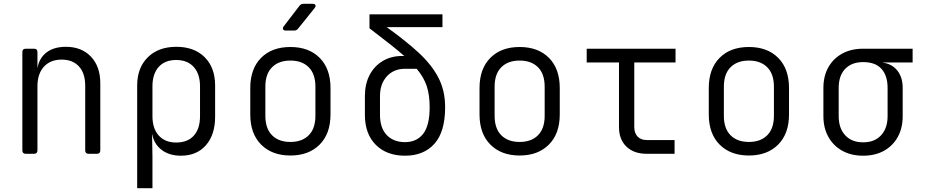

<svg xmlns="http://www.w3.org/2000/svg" viewBox="-20 -805 4840 1005"><path d="M115 0Q97 0 97 -18V-532Q97 -550 115 -550H158Q176 -550 176 -532V-448Q185 -501 223.5 -530.5Q262 -560 325 -560Q407 -560 456 -508.5Q505 -457 505 -369V-18Q505 0 487 0H444Q426 0 426 -18V-356Q426 -422 393 -457.5Q360 -493 303 -493Q244 -493 210 -456Q176 -419 176 -353V-18Q176 0 158 0Z M698 180V-357Q698 -450 753.5 -505Q809 -560 903 -560Q997 -560 1051.5 -505.5Q1106 -451 1106 -357V-194Q1106 -100 1058 -45Q1010 10 927 10Q866 10 826 -20.5Q786 -51 777 -102H776L778 15V180ZM902 -59Q962 -59 994.5 -95Q1027 -131 1027 -197V-353Q1027 -418 994 -454.5Q961 -491 902 -491Q843 -491 810.5 -454.5Q778 -418 778 -353V-197Q778 -132 811 -95.5Q844 -59 902 -59Z M1500 9Q1404 9 1347 -48Q1290 -105 1290 -206V-344Q1290 -445 1346.5 -502Q1403 -559 1500 -559Q1597 -559 1653.5 -502Q1710 -445 1710 -344V-206Q1710 -105 1653 -48Q1596 9 1500 9ZM1500 -62Q1561 -62 1596 -97Q1631 -132 1631 -199V-351Q1631 -418 1596 -453Q1561 -488 1500 -488Q1439 -488 1404 -453Q1369 -418 1369 -351V-199Q1369 -132 1404 -97Q1439 -62 1500 -62ZM1476 -645Q1466 -645 1462 -651Q1458 -657 1465 -667L1547 -774Q1555 -785 1568 -785H1617Q1628 -785 1631 -778.5Q1634 -772 1627 -763L1541 -656Q1533 -645 1520 -645Z M2100 10Q2004 10 1947 -47Q1890 -104 1890 -204V-302Q1890 -365 1914.5 -412Q1939 -459 1983 -485.5Q2027 -512 2085 -512H2096Q2061 -543 2016 -578Q1971 -613 1914 -657V-730H2296V-663H2004Q2102 -593 2170.5 -530Q2239 -467 2274.5 -399Q2310 -331 2310 -244Q2310 -115 2254 -52.5Q2198 10 2100 10ZM2100 -61Q2161 -61 2195 -104.5Q2229 -148 2229 -244Q2229 -307 2214 -353.5Q2199 -400 2161 -445H2100Q2041 -445 2005 -405.5Q1969 -366 1969 -302V-204Q1969 -135 2004.5 -98Q2040 -61 2100 -61Z M2700 9Q2604 9 2547 -48Q2490 -105 2490 -206V-344Q2490 -445 2546.5 -502Q2603 -559 2700 -559Q2797 -559 2853.5 -502Q2910 -445 2910 -344V-206Q2910 -105 2853 -48Q2796 9 2700 9ZM2700 -62Q2761 -62 2796 -97Q2831 -132 2831 -199V-351Q2831 -418 2796 -453Q2761 -488 2700 -488Q2639 -488 2604 -453Q2569 -418 2569 -351V-199Q2569 -132 2604 -97Q2639 -62 2700 -62Z M3365 0Q3298 0 3259 -37.5Q3220 -75 3220 -140V-478H3051V-550H3516V-478H3300V-140Q3300 -108 3317.5 -90Q3335 -72 3365 -72H3511V0Z M3900 9Q3804 9 3747 -48Q3690 -105 3690 -206V-344Q3690 -445 3746.5 -502Q3803 -559 3900 -559Q3997 -559 4053.5 -502Q4110 -445 4110 -344V-206Q4110 -105 4053 -48Q3996 9 3900 9ZM3900 -62Q3961 -62 3996 -97Q4031 -132 4031 -199V-351Q4031 -418 3996 -453Q3961 -488 3900 -488Q3839 -488 3804 -453Q3769 -418 3769 -351V-199Q3769 -132 3804 -97Q3839 -62 3900 -62Z M4498 10Q4435 10 4388.5 -16Q4342 -42 4316 -88.5Q4290 -135 4290 -197V-345Q4290 -407 4316 -453Q4342 -499 4388.5 -524.5Q4435 -550 4498 -550H4757V-478H4602V-477Q4650 -470 4677.5 -435Q4705 -400 4705 -345V-197Q4705 -135 4679.5 -88.5Q4654 -42 4607.5 -16Q4561 10 4498 10ZM4498 -60Q4558 -60 4592 -97Q4626 -134 4626 -197V-345Q4626 -409 4594 -444.5Q4562 -480 4498 -480Q4438 -480 4404 -444.5Q4370 -409 4370 -345V-197Q4370 -134 4404 -97Q4438 -60 4498 -60Z"/></svg>

Font: Pitagon Sans Mono Light
Style: Regular
Weight: 300
Monospace: yes
Designer: Travis Tran
Foundry: Pitagon
Version: Version 1.001; ttfautohint (v1.8.4.7-5d5b);gftools[0.9.26]